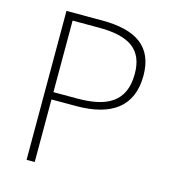

<svg xmlns="http://www.w3.org/2000/svg" viewBox="-107 -801 794 889"><g transform="rotate(15 290.0 -357.0)"><path d="M273 -714H102V0H141V-300H259C428 -300 524 -368 524 -516C524 -654 438 -714 273 -714ZM268 -678C415 -678 483 -629 483 -514C483 -377 394 -335 255 -335H141V-678Z"/></g></svg>

Font: Noto Sans Cherokee ExtraLight
Style: Regular
Weight: 200
Designer: Monotype Design Team
Foundry: Monotype Imaging Inc.
Version: Version 2.001